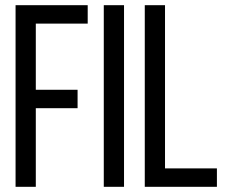

<svg xmlns="http://www.w3.org/2000/svg" viewBox="-20 -720 875 740"><path d="M279 -374H118V-629H318V-700H40V0H118V-303H279Z M458 -700H380V0H458Z M538 0H816V-71H616V-700H538Z"/></svg>

Font: SVN-Bebas Neue
Style: Regular
Weight: 400
Designer: Ryoichi Tsunekawa
Foundry: Ryoichi Tsunekawa
Version: Version 001.003